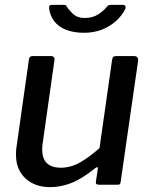

<svg xmlns="http://www.w3.org/2000/svg" viewBox="-20 -761 623 791"><path d="M187 10Q124 10 85 -26Q46 -62 46 -122Q46 -129 46 -135.5Q46 -142 47 -148L99 -515Q100 -524 104 -527Q108 -530 116 -530H190Q198 -530 202 -525Q206 -520 204 -511L155 -165Q154 -160 154 -154.5Q154 -149 154 -145Q154 -106 174 -88Q194 -70 230 -70Q272 -70 311 -92.5Q350 -115 390 -151L442 -516Q444 -525 447.5 -527.5Q451 -530 461 -530H533Q541 -530 545.5 -525Q550 -520 549 -511L477 -11Q476 -5 474 -2.5Q472 0 465 0H387Q382 0 378 -2.5Q374 -5 375 -12L383 -66Q384 -71 381 -72Q378 -73 372 -68Q316 -23 272.5 -6.5Q229 10 187 10ZM486 -741Q494 -741 496.5 -735.5Q499 -730 495 -722Q482 -696 457.5 -674Q433 -652 400 -639Q367 -626 326 -626Q284 -626 253 -638Q222 -650 204 -673Q186 -696 182 -728Q182 -733 184 -737Q186 -741 194 -741H244Q251 -741 253 -737Q255 -733 260 -726Q267 -719 275.5 -709Q284 -699 297 -693Q310 -687 330 -687Q361 -687 384 -701.5Q407 -716 421 -734Q425 -739 429 -740Q433 -741 437 -741Z"/></svg>

Font: Libre Franklin Medium
Style: Italic
Weight: 500
Italic angle: -8°
Designer: Pablo Impallari, Rodrigo Fuenzalida, Nhung Nguyen
Foundry: Impallari Type
Version: Version 3.000